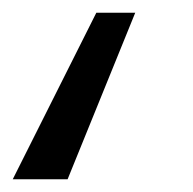

<svg xmlns="http://www.w3.org/2000/svg" viewBox="-24 -147 303 301"><path d="M188 -127 82 134H-4L127 -127Z"/></svg>

Font: Fira Sans Extra Condensed
Style: Italic
Weight: 400
Width: 3
Italic angle: -8°
Designer: Carrois Corporate & Edenspiekermann AG
Foundry: Carrois Corporate GbR & Edenspiekermann AG
Version: Version 4.203